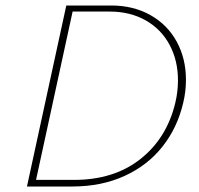

<svg xmlns="http://www.w3.org/2000/svg" viewBox="-20 -678 725 698"><path d="M78 0 221 -658H384Q465 -658 527 -623Q589 -588 622.5 -526.5Q656 -465 656 -388Q656 -345 646 -304Q625 -214 571 -145.5Q517 -77 433 -38.5Q349 0 243 0ZM627 -386Q627 -458 596.5 -515Q566 -572 509.5 -604Q453 -636 378 -636H244L111 -24H249Q394 -24 490 -99.5Q586 -175 617 -303Q627 -344 627 -386Z"/></svg>

Font: Ysabeau Infant Extralight
Style: Italic
Weight: 200
Italic angle: -12°
Designer: Christian Thalmann (Catharsis Fonts)
Version: Version 0.003